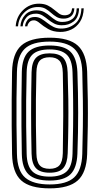

<svg xmlns="http://www.w3.org/2000/svg" viewBox="-20 -1014 541 1043"><path d="M249.8 9.2Q142.5 9.2 95 -34Q47.5 -77.2 45.5 -177.2Q44 -258.5 43.5 -329.8Q43 -401 43.5 -472Q44 -543 45.5 -623.5Q47.5 -723 95 -766.1Q142.5 -809.2 249.8 -809.2Q356.2 -809.2 403.1 -765.9Q450 -722.5 453.5 -624Q456.2 -537.5 457.1 -467.8Q458 -398 457 -329Q456 -260 453.5 -176.2Q450 -76.2 402.2 -33.5Q354.5 9.2 249.8 9.2ZM249.8 -12Q342 -12 383.1 -50.5Q424.2 -89 427 -178Q429.2 -256.5 430.1 -325.8Q431 -395 430.2 -466.4Q429.5 -537.8 427 -622.8Q424.2 -711.2 383.1 -749.6Q342 -788 249.8 -788Q154.5 -788 114.2 -748.9Q74 -709.8 72 -622.8Q70.2 -547.2 69.6 -477.8Q69 -408.2 69.6 -335.6Q70.2 -263 72 -178Q73.8 -86 117 -49Q160.2 -12 249.8 -12ZM249.8 -33.2Q170.2 -33.2 135.1 -66.9Q100 -100.5 98.5 -178Q97 -258.5 96.5 -329.6Q96 -400.8 96.5 -471.6Q97 -542.5 98.5 -622.8Q100 -699.8 135 -733.2Q170 -766.8 249.8 -766.8Q327.8 -766.8 362.6 -733.1Q397.5 -699.5 400.5 -621.8Q404.5 -507 404.6 -402.8Q404.8 -298.5 400.5 -178.8Q397.5 -101.2 362.8 -67.2Q328 -33.2 249.8 -33.2ZM249.8 -54.5Q311.5 -54.5 341.8 -82.4Q372 -110.2 374 -179.8Q376.2 -257.2 377.1 -328.1Q378 -399 377.2 -470.5Q376.5 -542 374 -621Q372 -689.8 341.9 -717.6Q311.8 -745.5 249.8 -745.5Q184 -745.5 155.1 -716.5Q126.2 -687.5 124.8 -621.8Q122.8 -536.8 122.1 -466.9Q121.5 -397 122.2 -328.5Q123 -260 124.8 -178.8Q126.2 -113.2 154.9 -83.9Q183.5 -54.5 249.8 -54.5ZM249.8 -75.8Q198.5 -75.8 175.6 -100.1Q152.8 -124.5 151.5 -179Q146.5 -395.8 151.5 -621.8Q152.8 -677 176 -700.6Q199.2 -724.2 249.8 -724.2Q300.8 -724.2 323.2 -700Q345.8 -675.8 347.5 -620.5Q350.2 -543.5 351.1 -474.6Q352 -405.8 351.2 -335.1Q350.5 -264.5 347.8 -182Q346 -127.2 324.4 -101.5Q302.8 -75.8 249.8 -75.8ZM249.8 -97Q285.8 -97 302.9 -116.1Q320 -135.2 321.2 -182.2Q323 -280 323.5 -382.9Q324 -485.8 321.2 -618.2Q320 -666.2 302.4 -684.6Q284.8 -703 249.8 -703Q212.5 -703 195.6 -684.1Q178.8 -665.2 177.8 -620.8Q175.8 -545 175.1 -474.5Q174.5 -404 175.1 -332.1Q175.8 -260.2 177.8 -179.8Q178.8 -135.5 195.5 -116.2Q212.2 -97 249.8 -97ZM65.2 -870.8Q68.8 -924 105.6 -959.4Q142.5 -994.8 193.8 -994Q221.2 -993.5 240 -984Q258.8 -974.5 273 -962.2Q287.2 -950 300.4 -940.6Q313.5 -931.2 329.2 -931Q345.8 -930.5 357.4 -937.9Q369 -945.2 371.5 -968.8H384Q382 -937.5 365 -924.9Q348 -912.2 323.8 -912.8Q301.8 -913.2 286.4 -922.6Q271 -932 257.5 -944.2Q244 -956.5 228 -966Q212 -975.5 189 -975.8Q143.5 -976.8 112.2 -946.1Q81 -915.5 78 -870.8ZM90.8 -870.8Q93 -906.8 116.2 -932.6Q139.5 -958.5 179.8 -957.8Q203.8 -957.5 221 -948Q238.2 -938.5 252.6 -926.2Q267 -914 282.1 -904.5Q297.2 -895 317 -894.8Q350.8 -894.2 373 -911Q395.2 -927.8 396.8 -968.8H409.5Q407.8 -919.2 380.4 -897.6Q353 -876 314.8 -876.8Q291 -877 273.4 -886.5Q255.8 -896 240.9 -908.2Q226 -920.5 210.9 -929.9Q195.8 -939.2 177 -939.8Q141.8 -940.2 123.5 -919.1Q105.2 -898 103.2 -870.8ZM116 -870.8Q117.5 -889.2 130 -905.8Q142.5 -922.2 171.8 -921.8Q189.5 -921.2 205 -911.9Q220.5 -902.5 236 -890.1Q251.5 -877.8 269.5 -868.4Q287.5 -859 310.2 -858.8Q353.2 -858 386.6 -884.2Q420 -910.5 422.2 -968.8H435Q433.2 -924 414.6 -895.5Q396 -867 367.2 -853.5Q338.5 -840 307 -840.5Q268.2 -841 241.5 -856.5Q214.8 -872 196.8 -887.6Q178.8 -903.2 166 -903.5Q147.8 -904.2 138.5 -892.5Q129.2 -880.8 128.8 -870.8Z"/></svg>

Font: Big Shoulders Inline Text ExtraBold
Style: Regular
Weight: 800
Designer: Patric King
Foundry: XO Type Co
Version: Version 1.000